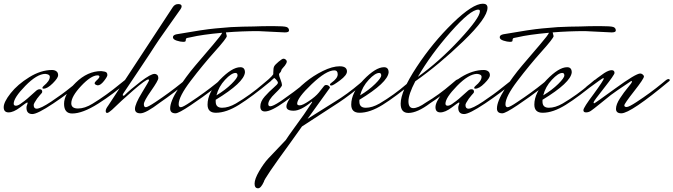

<svg xmlns="http://www.w3.org/2000/svg" viewBox="-20 -599 3637 1037"><path d="M215 -120Q209 -120 209 -124.5Q209 -129 216 -135Q249 -162 249 -184Q249 -198 224 -200Q179 -199 116.5 -135Q54 -71 54 -39Q54 -28 66.5 -28Q79 -28 100 -45Q119 -57 171 -105Q183 -117 194 -117Q208 -117 208 -104Q208 -99 205 -96Q202 -93 194 -83.5Q186 -74 180 -66Q162 -40 162 -32Q162 -12 178 -12Q199 -12 257 -50.5Q315 -89 363 -128L411 -166Q418 -171 424 -171Q430 -171 430 -164V-162Q353 -97 267.5 -40Q182 17 155 17Q123 17 123 -17Q123 -25 126 -32Q129 -39 129 -42Q129 -45 127 -46Q124 -46 88.5 -19Q53 8 26.5 8Q0 8 0 -20Q0 -48 37.5 -95.5Q75 -143 138 -182Q201 -221 261 -221Q275 -221 284.5 -214Q294 -207 294 -192.5Q294 -178 265 -149Q236 -120 215 -120Z M654 -166Q662 -171 667.5 -171Q673 -171 673 -164V-162Q594 -92 510 -39Q426 14 370 14Q326 14 326 -38.5Q326 -91 389.5 -153Q453 -215 527 -215Q549 -213 554.5 -208Q560 -203 560 -194Q560 -185 541.5 -161.5Q523 -138 508 -138Q491 -141 491 -150Q491 -154 500 -163Q517 -178 517 -185Q517 -192 506 -192Q471 -191 418 -134.5Q365 -78 365 -41Q365 -13 401.5 -13Q438 -13 480 -39Q554 -84 629 -146Z M980 -167Q987 -172 993 -172Q999 -172 999 -166V-163Q920 -97 844 -45Q768 13 738.5 13Q709 13 709 -11Q709 -37 747 -99Q785 -161 785 -165.5Q785 -170 781 -170Q768 -170 701.5 -112.5Q635 -55 585 -6Q566 11 558.5 11Q551 11 551 0Q551 -11 564 -28L913 -560Q924 -577 942.5 -577Q961 -577 961 -565Q961 -558 955.5 -550Q950 -542 888 -454.5Q826 -367 816.5 -351Q807 -335 729.5 -219Q652 -103 647.5 -96.5Q643 -90 643 -86Q643 -82 646.5 -82Q650 -82 651 -83Q683 -115 738.5 -157.5Q794 -200 815 -200Q823 -200 829 -194.5Q835 -189 835 -176.5Q835 -164 796 -108.5Q757 -53 757 -36.5Q757 -20 767.5 -20Q778 -20 820 -48Q895 -98 958 -149Z M1518 -424 1375 -431Q1287 -431 1200 -424L1205 -404Q1205 -393 1140 -320.5Q1075 -248 1010 -162.5Q945 -77 945 -36Q945 -20 956.5 -20Q968 -20 1009 -48Q1085 -98 1148 -149L1170 -167Q1177 -172 1182 -172Q1187 -172 1187 -166V-163Q1191 -163 1133.5 -119Q1076 -75 1010.5 -31Q945 13 928 13Q899 13 899 -13Q899 -51 941.5 -118Q984 -185 1034.5 -244.5Q1085 -304 1130.5 -357Q1176 -410 1180 -422Q1070 -412 1011 -398L991 -394Q983 -393 983 -379Q983 -373 969 -373Q955 -373 934.5 -379.5Q914 -386 914 -398Q914 -410 934 -414Q1082 -440 1144 -445.5Q1206 -451 1226.5 -452.5Q1247 -454 1290.5 -455Q1334 -456 1349 -456Q1394 -458 1454.5 -458Q1515 -458 1528 -453Q1541 -448 1541 -434Q1541 -424 1518 -424Z M1425 -166Q1432 -171 1438 -171Q1444 -171 1444 -164V-162Q1340 -76 1271 -33Q1202 10 1146 10Q1101 10 1101 -34Q1101 -99 1167 -167.5Q1233 -236 1278 -236Q1303 -236 1303 -208Q1298 -153 1145 -60V-50Q1145 -17 1179.5 -17Q1214 -17 1254 -40Q1332 -86 1400 -145ZM1252 -205Q1230 -205 1195.5 -168Q1161 -131 1149 -84Q1197 -113 1230 -145.5Q1263 -178 1263 -191.5Q1263 -205 1252 -205Z M1647 -166Q1654 -171 1660 -171Q1666 -171 1666 -164V-162Q1591 -102 1518 -49.5Q1445 3 1411 3Q1386 3 1386 -24Q1386 -51 1410 -78Q1434 -105 1457.5 -125Q1481 -145 1481 -151.5Q1481 -158 1473.5 -166.5Q1466 -175 1461 -178Q1444 -161 1387 -116L1383 -131Q1446 -181 1456 -198V-207Q1456 -232 1461 -241Q1466 -250 1485 -266Q1504 -282 1511 -282Q1518 -282 1523.5 -277Q1529 -272 1529 -267Q1529 -262 1525.5 -255.5Q1522 -249 1518.5 -244.5Q1515 -240 1509 -233.5Q1503 -227 1501.5 -224.5Q1500 -222 1498.5 -216Q1497 -210 1492 -206Q1487 -202 1487 -196Q1487 -190 1495 -169.5Q1503 -149 1503 -139.5Q1503 -130 1466 -94.5Q1429 -59 1429 -37Q1429 -25 1440 -25Q1454 -25 1492 -50L1504 -58Q1569 -103 1626 -149Z M1944 -166Q1951 -171 1957 -171Q1963 -171 1963 -164V-162Q1866 -82 1811 -46L1611 84L1549 171Q1405 368 1405 383Q1389 418 1374 418Q1355 418 1355 393Q1355 368 1379.5 326Q1404 284 1428 258L1523 158Q1535 139 1572 88Q1609 37 1621 20L1664 -44L1666 -48Q1666 -50 1664 -50Q1605 -1 1566 -1Q1527 -1 1527 -23.5Q1527 -46 1557 -83Q1587 -120 1629.5 -155Q1672 -190 1723.5 -215.5Q1775 -241 1814.5 -241Q1854 -241 1854 -213Q1854 -193 1816.5 -165Q1779 -137 1770.5 -137Q1762 -137 1762 -141Q1762 -147 1770 -152Q1804 -176 1804 -197.5Q1804 -219 1786 -219Q1742 -219 1663.5 -144.5Q1585 -70 1585 -39Q1585 -30 1599.5 -30Q1614 -30 1649 -53.5Q1684 -77 1702 -99L1729 -133Q1734 -140 1742 -140Q1750 -140 1756 -135Q1762 -130 1762 -125L1641 43L1789 -50Q1855 -90 1921 -146Z M2201 -166Q2208 -171 2214 -171Q2220 -171 2220 -164V-162Q2116 -76 2047 -33Q1978 10 1922 10Q1877 10 1877 -34Q1877 -99 1943 -167.5Q2009 -236 2054 -236Q2079 -236 2079 -208Q2074 -153 1921 -60V-50Q1921 -17 1955.5 -17Q1990 -17 2030 -40Q2108 -86 2176 -145ZM2028 -205Q2006 -205 1971.5 -168Q1937 -131 1925 -84Q1973 -113 2006 -145.5Q2039 -178 2039 -191.5Q2039 -205 2028 -205Z M2443 -166Q2450 -171 2456 -171Q2462 -171 2462 -164V-162Q2358 -76 2304 -42Q2234 11 2186 11Q2144 11 2144 -39Q2144 -106 2230.5 -237.5Q2317 -369 2425 -474Q2533 -579 2588 -579Q2613 -579 2613 -557Q2613 -502 2481.5 -375.5Q2350 -249 2223 -160Q2186 -89 2186 -52Q2186 -15 2212 -15Q2238 -15 2280 -45Q2351 -87 2418 -145ZM2563 -547Q2521 -547 2414 -426Q2307 -305 2237 -184Q2352 -266 2462 -384.5Q2572 -503 2572 -538Q2572 -547 2563 -547Z M2547 -120Q2541 -120 2541 -124.5Q2541 -129 2548 -135Q2581 -162 2581 -184Q2581 -198 2556 -200Q2511 -199 2448.5 -135Q2386 -71 2386 -39Q2386 -28 2398.5 -28Q2411 -28 2432 -45Q2451 -57 2503 -105Q2515 -117 2526 -117Q2540 -117 2540 -104Q2540 -99 2537 -96Q2534 -93 2526 -83.5Q2518 -74 2512 -66Q2494 -40 2494 -32Q2494 -12 2510 -12Q2531 -12 2589 -50.5Q2647 -89 2695 -128L2743 -166Q2750 -171 2756 -171Q2762 -171 2762 -164V-162Q2685 -97 2599.5 -40Q2514 17 2487 17Q2455 17 2455 -17Q2455 -25 2458 -32Q2461 -39 2461 -42Q2461 -45 2459 -46Q2456 -46 2420.5 -19Q2385 8 2358.5 8Q2332 8 2332 -20Q2332 -48 2369.5 -95.5Q2407 -143 2470 -182Q2533 -221 2593 -221Q2607 -221 2616.5 -214Q2626 -207 2626 -192.5Q2626 -178 2597 -149Q2568 -120 2547 -120Z M3283 -424 3140 -431Q3052 -431 2965 -424L2970 -404Q2970 -393 2905 -320.5Q2840 -248 2775 -162.5Q2710 -77 2710 -36Q2710 -20 2721.5 -20Q2733 -20 2774 -48Q2850 -98 2913 -149L2935 -167Q2942 -172 2947 -172Q2952 -172 2952 -166V-163Q2956 -163 2898.5 -119Q2841 -75 2775.5 -31Q2710 13 2693 13Q2664 13 2664 -13Q2664 -51 2706.5 -118Q2749 -185 2799.5 -244.5Q2850 -304 2895.5 -357Q2941 -410 2945 -422Q2835 -412 2776 -398L2756 -394Q2748 -393 2748 -379Q2748 -373 2734 -373Q2720 -373 2699.5 -379.5Q2679 -386 2679 -398Q2679 -410 2699 -414Q2847 -440 2909 -445.5Q2971 -451 2991.5 -452.5Q3012 -454 3055.5 -455Q3099 -456 3114 -456Q3159 -458 3219.5 -458Q3280 -458 3293 -453Q3306 -448 3306 -434Q3306 -424 3283 -424Z M3190 -166Q3197 -171 3203 -171Q3209 -171 3209 -164V-162Q3105 -76 3036 -33Q2967 10 2911 10Q2866 10 2866 -34Q2866 -99 2932 -167.5Q2998 -236 3043 -236Q3068 -236 3068 -208Q3063 -153 2910 -60V-50Q2910 -17 2944.5 -17Q2979 -17 3019 -40Q3097 -86 3165 -145ZM3017 -205Q2995 -205 2960.5 -168Q2926 -131 2914 -84Q2962 -113 2995 -145.5Q3028 -178 3028 -191.5Q3028 -205 3017 -205Z M3597 -163Q3386 13 3336 13Q3307 13 3307 -11Q3307 -35 3328.5 -68Q3350 -101 3371.5 -126.5Q3393 -152 3393 -157Q3393 -162 3390 -162Q3297 -100 3279.5 -86Q3262 -72 3222.5 -40Q3183 -8 3171 0Q3159 8 3145 8Q3131 8 3131 -4Q3131 -18 3187 -92Q3241 -166 3241 -175Q3241 -177 3237.5 -177Q3234 -177 3151 -116L3147 -131Q3218 -188 3243 -204Q3268 -220 3283.5 -220Q3299 -220 3299 -205Q3299 -195 3242.5 -123.5Q3186 -52 3186 -46.5Q3186 -41 3189.5 -41Q3193 -41 3303.5 -121.5Q3414 -202 3438 -202Q3445 -202 3451.5 -196.5Q3458 -191 3458 -186Q3458 -174 3405 -106.5Q3352 -39 3352 -30Q3352 -21 3364.5 -21Q3377 -21 3418 -48Q3493 -97 3556 -149L3578 -167Q3585 -172 3591 -172Q3597 -172 3597 -166Z"/></svg>

Font: Mrs Saint Delafield
Style: Regular
Weight: 400
Designer: Alejandro Paul
Foundry: Alejandro Paul
Version: Version 1.001